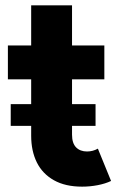

<svg xmlns="http://www.w3.org/2000/svg" viewBox="-20 -697 450 725"><path d="M97.7 -184.6V-221.7H20.5V-303.7H97.7V-397.5H9.8V-525.4H97.7V-676.8H252V-525.4H374V-397.5H252V-303.7H340.8V-221.7H252V-188.5Q252 -156.2 267.3 -140.6Q282.7 -125 308.6 -125Q330.6 -125 349.6 -135.7L399.4 -13.7Q377.9 -3.4 348.9 2.2Q319.8 7.8 290 7.8Q226.6 7.8 183.6 -16.4Q140.6 -40.5 119.1 -83.7Q97.7 -127 97.7 -184.6Z"/></svg>

Font: Reddit Sans Strawberry ExBold
Style: Regular
Weight: 800
Designer: Stephen Hutchings
Foundry: Reddit
Version: Version 1.013